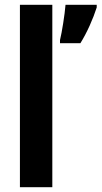

<svg xmlns="http://www.w3.org/2000/svg" viewBox="-20 -780 423 800"><path d="M198 0V-760H63V0ZM383 -749V-760H253C250 -721 238 -645 230 -613V-600H315C343 -645 368 -702 383 -749Z"/></svg>

Font: Noto Sans Myanmar Condensed
Style: Bold
Weight: 700
Width: 3
Designer: Monotype Design Team
Foundry: Monotype Imaging Inc.
Version: Version 2.107